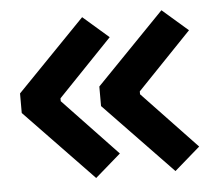

<svg xmlns="http://www.w3.org/2000/svg" viewBox="-42 -548 670 583"><g transform="rotate(-5 293.0 -257.0)"><path d="M228.5 -12.2 20.5 -228.5V-288.1L228.5 -502.4L306.6 -434.6L141.6 -262.7V-253.9L306.6 -80.1ZM470.2 -12.2 262.2 -228.5V-288.1L470.2 -502.4L548.3 -434.6L383.3 -262.7V-253.9L548.3 -80.1Z"/></g></svg>

Font: Cascadia Mono PL SemiBold
Style: Regular
Weight: 600
Monospace: yes
Designer: Aaron Bell
Foundry: Saja Typeworks
Version: Version 2404.023; ttfautohint (v1.8.4)